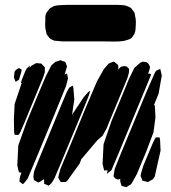

<svg xmlns="http://www.w3.org/2000/svg" viewBox="-20 -765 703 788"><path d="M251 -412 203 -294 124 -104 93 -31 80 -15 74 -9 67 -14 60 -20V-25L62 -39L68 -56L64 -57L58 -58L56 -65L51 -86L55 -168L90 -266L140 -386L168 -452L191 -497L207 -511L220 -515L228 -518L238 -514L248 -511L251 -503L255 -493L253 -485L247 -465L245 -459L255 -464L257 -454L259 -443ZM582 -414 466 -134 437 -66 418 -51 420 -57 422 -67V-66H414L408 -65L406 -71L401 -92L405 -173L438 -269L479 -367L508 -438L531 -486L555 -507L565 -512L581 -510L589 -504L596 -490L593 -477L587 -461L588 -463H593L600 -461L597 -451ZM485 -401 433 -276 418 -239 401 -208 380 -190 331 -132 316 -114 315 -115 307 -94 256 -23 250 -18H238H229L226 -23L219 -36L221 -46L228 -72L260 -148L334 -328L378 -431L406 -481L426 -504L445 -512L451 -510L465 -498L466 -479L470 -485L476 -491L490 -494L500 -492L510 -482L509 -466L503 -445ZM156 -445 78 -256 64 -224 58 -213 52 -211 40 -212 38 -223 37 -274 40 -338 69 -424 66 -425 69 -436 83 -471 89 -483 103 -496 102 -490 101 -486 109 -495 121 -502 129 -506 140 -505 150 -504 156 -497 164 -489V-480V-468ZM44 -429 37 -447 38 -456 40 -471 45 -478 58 -486 69 -479 68 -472 58 -438ZM618 -283 610 -222 579 -140 541 -49 523 -17 517 -8 508 -3 499 3 490 1 479 -2 475 -15 473 -23 474 -31 465 -28 455 -31 446 -41 447 -49 451 -72 477 -137 582 -390 615 -465 620 -474 630 -479 638 -482 639 -477 644 -455 631 -381 612 -334 615 -333 616 -323ZM285 -357 276 -296 275 -293 325 -368 343 -388 350 -392 349 -387 345 -374 322 -317 223 -79 203 -32 192 -14 180 -3 175 -5 161 -11V-19V-30L144 -19L137 -16L119 -26L117 -41L120 -62L138 -107L237 -347L254 -387L264 -405L278 -414L281 -405ZM639 -147 615 -40 607 -29 594 -22 587 -18 571 -22 565 -23 563 -28 557 -43 559 -54 569 -87 606 -175 615 -194 619 -201H627H635L637 -190ZM184 -730Q188 -732 192.5 -735Q197 -738 201 -740Q208 -742 215.5 -743Q223 -744 230 -744Q242 -745 254 -745Q266 -745 278 -745Q293 -745 318.5 -745Q344 -745 370 -745Q396 -745 411 -745Q424 -745 437.5 -745Q451 -745 464 -745Q472 -744 481 -744Q490 -744 499 -741Q503 -740 509 -737Q515 -734 518 -732Q520 -729 522.5 -726Q525 -723 527 -720Q528 -718 529.5 -716.5Q531 -715 532 -713Q533 -711 533.5 -707.5Q534 -704 534 -701Q537 -691 537.5 -680Q538 -669 537 -658Q537 -651 536 -642.5Q535 -634 532 -627Q531 -624 528.5 -621Q526 -618 525 -616Q524 -614 522.5 -612Q521 -610 520 -609Q513 -604 504 -601.5Q495 -599 488 -597Q468 -594 448 -594.5Q428 -595 408 -595Q393 -595 367.5 -595Q342 -595 316 -595Q290 -595 275 -595Q260 -595 245.5 -595Q231 -595 216 -597Q213 -597 209.5 -597.5Q206 -598 203 -598Q199 -600 193 -602.5Q187 -605 184 -608Q182 -610 180.5 -612.5Q179 -615 177 -617Q176 -619 174 -621Q172 -623 171 -625Q170 -628 170 -630.5Q170 -633 169 -636Q166 -646 165.5 -656.5Q165 -667 166 -678Q166 -685 166 -694Q166 -703 169 -709Q171 -714 175.5 -719Q180 -724 184 -730Z"/></svg>

Font: Rubik Marker Hatch
Style: Regular
Weight: 400
Designer: Hubert and Fischer, NaN
Foundry: Hubert & Fischer, NaN
Version: Version 2.200